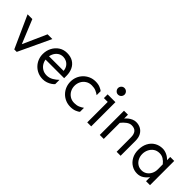

<svg xmlns="http://www.w3.org/2000/svg" viewBox="159 -1723 2738 2738"><g transform="rotate(45 1527.5 -354.5)"><path d="M234.4 0 14.6 -488.3H110.4L257.8 -128.9L418 -488.3H513.7L284.2 0Z M822.3 14.6Q766.6 14.6 720.2 -5.4Q673.8 -25.4 639.2 -61Q604.5 -96.7 585.9 -143.1Q567.4 -189.5 567.4 -241.2Q567.4 -310.5 597.7 -369.1Q627.9 -427.7 681.2 -462.9Q734.4 -498 802.7 -498Q877.9 -498 927.7 -466.8Q977.5 -435.5 1002.4 -381.8Q1027.3 -328.1 1027.3 -260.7V-212.9H642.6V-281.2H948.2Q943.4 -329.1 921.4 -359.4Q899.4 -389.6 868.2 -404.8Q836.9 -419.9 802.7 -419.9Q755.9 -419.9 721.7 -395Q687.5 -370.1 668.9 -329.6Q650.4 -289.1 650.4 -241.2Q650.4 -194.3 671.4 -153.8Q692.4 -113.3 731.4 -88.4Q770.5 -63.5 822.3 -63.5Q875 -63.5 920.4 -90.3Q965.8 -117.2 997.1 -149.4V-62.5Q983.4 -45.9 956.5 -27.8Q929.7 -9.8 895 2.4Q860.4 14.6 822.3 14.6Z M1379.9 14.6Q1324.2 14.6 1277.8 -5.4Q1231.4 -25.4 1196.8 -61Q1162.1 -96.7 1143.6 -143.1Q1125 -189.5 1125 -241.2Q1125 -293 1143.6 -339.4Q1162.1 -385.7 1196.8 -421.4Q1231.4 -457 1277.8 -477.5Q1324.2 -498 1379.9 -498Q1433.6 -498 1472.7 -481Q1511.7 -463.9 1526.4 -450.2V-369.1Q1499 -389.6 1463.9 -404.8Q1428.7 -419.9 1379.9 -419.9Q1328.1 -419.9 1289.1 -395Q1250 -370.1 1229 -329.6Q1208 -289.1 1208 -241.2Q1208 -194.3 1229 -153.8Q1250 -113.3 1289.1 -88.4Q1328.1 -63.5 1379.9 -63.5Q1428.7 -63.5 1463.9 -78.6Q1499 -93.8 1526.4 -114.3V-33.2Q1511.7 -18.6 1472.7 -2Q1433.6 14.6 1379.9 14.6Z M1736.3 -589.8Q1708 -589.8 1689 -610.4Q1669.9 -630.9 1669.9 -656.2Q1669.9 -682.6 1689 -702.6Q1708 -722.7 1736.3 -722.7Q1754.9 -722.7 1770 -713.4Q1785.2 -704.1 1793.9 -689Q1802.7 -673.8 1802.7 -656.2Q1802.7 -639.6 1793.9 -624Q1785.2 -608.4 1770 -599.1Q1754.9 -589.8 1736.3 -589.8ZM1706.1 0V-488.3H1786.1V0ZM1628.9 -413.1V-488.3H1786.1V-413.1Z M2298.8 0 2297.9 -290Q2297.9 -353.5 2270 -386.7Q2242.2 -419.9 2184.6 -419.9Q2145.5 -419.9 2106.9 -391.1Q2068.4 -362.3 2039.1 -324.2V-411.1Q2054.7 -430.7 2079.1 -450.7Q2103.5 -470.7 2134.3 -484.4Q2165 -498 2198.2 -498Q2248 -498 2289.1 -476.1Q2330.1 -454.1 2354.5 -409.7Q2378.9 -365.2 2378.9 -297.9V0ZM1959 0V-488.3H2039.1V0Z M2723.6 14.6Q2661.1 14.6 2609.4 -17.1Q2557.6 -48.8 2526.9 -105.5Q2496.1 -162.1 2496.1 -236.3Q2496.1 -317.4 2526.9 -376Q2557.6 -434.6 2611.3 -466.3Q2665 -498 2731.4 -498Q2773.4 -498 2816.9 -478Q2860.4 -458 2891.6 -422.9V-488.3H2971.7V0H2891.6V-83Q2866.2 -43.9 2822.8 -14.6Q2779.3 14.6 2723.6 14.6ZM2736.3 -63.5Q2781.2 -63.5 2816.4 -86.9Q2851.6 -110.4 2872.1 -151.9Q2892.6 -193.4 2891.6 -245.1L2890.6 -338.9Q2860.4 -377 2825.7 -398.4Q2791 -419.9 2746.1 -419.9Q2693.4 -419.9 2656.2 -393.6Q2619.1 -367.2 2599.1 -325.7Q2579.1 -284.2 2579.1 -236.3Q2579.1 -189.5 2598.6 -149.9Q2618.2 -110.4 2653.8 -86.9Q2689.5 -63.5 2736.3 -63.5Z"/></g></svg>

Font: Sen
Style: Regular
Weight: 400
Designer: Kosal Sen, Philatype
Foundry: Philatype
Version: Version 2.000;gftools[0.9.31]